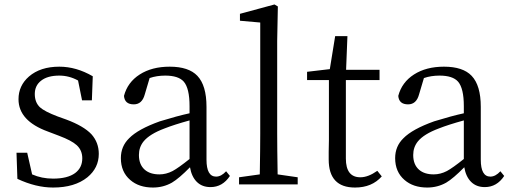

<svg xmlns="http://www.w3.org/2000/svg" viewBox="-20 -827 2292 861"><path d="M218 14Q141 14 58 -25L54 -142H102L124 -45Q167 -26 218 -26Q283 -26 317 -51Q349 -75 349 -117Q349 -153 324 -176Q301 -197 245 -218L195 -237Q63 -285 63 -382Q63 -443 110 -484Q161 -528 246 -528Q322 -528 396 -485L392 -377H348L330 -466Q290 -488 246 -488Q193 -488 164 -465Q136 -443 136 -405.5Q136 -368 159 -346Q180 -327 238 -305L277 -291Q355 -262 390 -225Q423 -188 423 -137Q423 -74 372 -32Q315 14 218 14Z M666 14Q603 14 564 -20Q522 -56 522 -118Q522 -171 559 -207Q599 -248 697 -283Q775 -307 830 -319V-351Q830 -431 804 -461Q780 -488 721 -488Q683 -488 651 -477L629 -403Q617 -359 580 -359Q539 -359 536 -397Q552 -458 606.5 -493Q661 -528 741 -528Q826 -528 865 -487Q906 -444 906 -348V-111Q906 -35 949 -35Q972 -35 994 -59L1011 -38Q978 12 924 12Q886 12 862.5 -11.5Q839 -35 832 -77Q783 -27 751 -8Q712 14 666 14ZM695 -45Q725 -45 754 -60Q780 -74 830 -114V-287Q761 -268 718 -251Q651 -226 624 -193Q603 -167 603 -132Q603 -89 629 -66Q653 -45 695 -45Z M1052 0V-32L1145 -45Q1147 -163 1147 -228V-726L1056 -734V-765L1211 -807L1226 -798L1223 -644V-228Q1223 -163 1225 -45L1315 -32V0Z M1572 14Q1454 14 1454 -112Q1454 -123 1454 -146Q1455 -177 1455 -199V-468H1357V-505L1459 -517L1483 -665H1538L1532 -514H1682V-468H1531V-116Q1531 -32 1596 -32Q1631 -32 1672 -61L1692 -36Q1648 14 1572 14Z M1896 14Q1833 14 1794 -20Q1752 -56 1752 -118Q1752 -171 1789 -207Q1829 -248 1927 -283Q2005 -307 2060 -319V-351Q2060 -431 2034 -461Q2010 -488 1951 -488Q1913 -488 1881 -477L1859 -403Q1847 -359 1810 -359Q1769 -359 1766 -397Q1782 -458 1836.5 -493Q1891 -528 1971 -528Q2056 -528 2095 -487Q2136 -444 2136 -348V-111Q2136 -35 2179 -35Q2202 -35 2224 -59L2241 -38Q2208 12 2154 12Q2116 12 2092.5 -11.5Q2069 -35 2062 -77Q2013 -27 1981 -8Q1942 14 1896 14ZM1925 -45Q1955 -45 1984 -60Q2010 -74 2060 -114V-287Q1991 -268 1948 -251Q1881 -226 1854 -193Q1833 -167 1833 -132Q1833 -89 1859 -66Q1883 -45 1925 -45Z"/></svg>

Font: GenRyuMin TW R
Style: Regular
Weight: 400
Version: Version 1.501;PS 1;hotconv 16.6.51;makeotf.lib2.5.65220